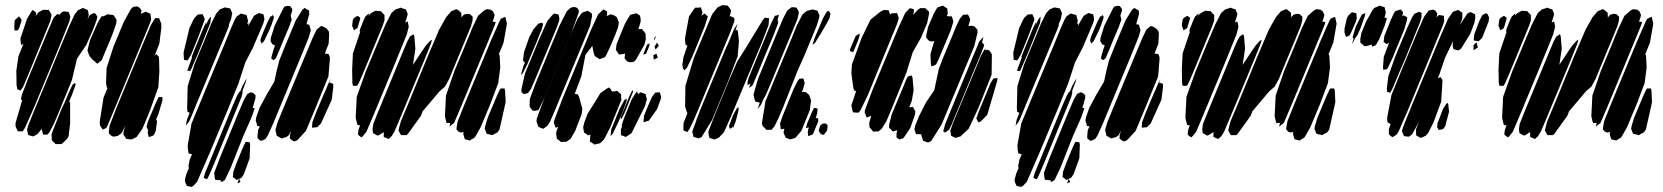

<svg xmlns="http://www.w3.org/2000/svg" viewBox="-20 -548 6523 753"><path d="M568 -457 435 -135 403 -58 397 -46 383 -40 378 -47 372 -57 371 -70 386 -165 402 -204H399L398 -210L396 -222L398 -281L425 -365L465 -461L493 -512L502 -521L517 -523L526 -519L535 -508L533 -497L532 -494L540 -497L551 -502L559 -499L570 -494L571 -486L573 -472ZM343 -427 318 -371 282 -318 272 -276 262 -234 210 -106 192 -64 175 -31 166 -20H155H149L147 -28L144 -39L145 -44L126 -21L110 -13L99 -16L90 -19L89 -27L86 -39L90 -54L104 -89L126 -143L222 -375L253 -449L273 -492L286 -508L297 -513L305 -517L314 -513L324 -509L326 -501L328 -489L323 -471L329 -484L334 -490L346 -496H353L362 -483L359 -469ZM177 -465 90 -253 70 -206 60 -193 48 -198 45 -214 44 -270 52 -326 72 -377 63 -371 62 -376 60 -397 86 -474 102 -501 108 -509 115 -504 122 -498 121 -492 120 -485 123 -490 131 -500 150 -510 162 -509H171L176 -501L182 -491L181 -483ZM252 -464 200 -335 112 -123 77 -45 69 -33H58H50L46 -41L41 -52V-66L67 -155L62 -158L63 -163L66 -177L90 -239L169 -429L191 -480L205 -493L212 -491L211 -488L219 -497L228 -503H236L249 -501L252 -494L256 -482ZM419 -408 383 -322 379 -312 369 -304 362 -298 356 -303 342 -315 331 -328 326 -341 323 -349 325 -359 333 -390 362 -456 364 -459 368 -467 378 -484H385L402 -492L417 -490L425 -489L433 -477L437 -470L436 -456ZM55 -484 65 -470 63 -462 56 -440 51 -430 43 -428 37 -429 36 -440 37 -461 38 -469ZM605 -267 601 -206 565 -106 538 -42 516 -11 501 -3 495 -1 484 -2 475 -4 469 -13 464 -20 465 -34 472 -55 457 -26 442 -15 425 -12 416 -16 407 -25V-34L410 -56L436 -123L542 -379L572 -450L584 -470L589 -477H604L606 -471L612 -457L613 -441L605 -377L586 -328L593 -336L603 -325L604 -312ZM255 -117V-64L249 -13L242 -2L227 12L221 17H209H198L190 9L183 2V-6L182 -20L187 -35L203 -75L222 -122L230 -139L231 -140L249 -183L264 -215L272 -222L277 -219L275 -211L261 -173L251 -149L255 -146V-138ZM591 -35 585 -22 582 -17 569 -12 564 -10 562 -15 559 -30 562 -39 560 -38 555 -50 556 -55 560 -71 590 -142 599 -161 603 -168 617 -167V-154L601 -100L592 -79L596 -73L595 -65Z M1114 -443 1091 -389 1076 -352 1062 -320 1053 -312 1044 -318 1045 -326 1053 -354 1059 -371 1058 -370 1049 -374 1041 -386 1042 -399 1057 -447 1091 -515 1096 -522 1107 -525 1118 -524 1126 -513V-506L1120 -487L1122 -479L1124 -470L1121 -463ZM869 -424 750 -139 733 -97 722 -72 709 -55 710 -61 713 -78 723 -103 724 -105 715 -110 714 -124 716 -210 742 -294 782 -390 808 -454 828 -495 842 -511 854 -516 862 -519 877 -516 883 -515 885 -510 891 -496 890 -491 886 -472 878 -453V-446ZM1171 -352 1052 -65 1030 -16 1021 -3 1009 3 1001 4 990 -6V-15L992 -37L999 -53H995L989 -54L987 -62L983 -75L985 -88L998 -125L1027 -179L1056 -228L1065 -270L1075 -310L1102 -377L1140 -468L1166 -510L1175 -517L1184 -511L1192 -507L1193 -493L1182 -453L1188 -452L1193 -451L1194 -446L1199 -430L1197 -422L1191 -402ZM1013 -457 972 -361 942 -303 915 -220 875 -122 804 48 753 165 739 180 732 185 721 183 713 181 709 173 705 162 706 154 711 134 721 111 719 104 724 78 733 57 726 55 720 54 718 45 716 23 731 -63 779 -179 863 -381 885 -435 900 -469 908 -483 919 -491 925 -495 936 -492 947 -489 950 -477 953 -466 950 -456 949 -454 955 -457 953 -446 952 -444 976 -486 995 -497 1005 -494 1013 -492 1015 -484 1017 -472ZM1036 -429 1015 -386 1005 -377 1001 -391 1007 -409 1030 -463 1041 -484H1045L1052 -492L1050 -484H1055L1053 -475L1046 -454ZM758 -404 730 -335 720 -318 715 -311 710 -312 702 -313 701 -320 700 -342 723 -438 735 -463 737 -469 739 -470 741 -476 751 -486 756 -491 770 -492H775L777 -487L783 -474L781 -466ZM775 -384 754 -332 731 -279 726 -269 720 -270 714 -271 718 -281 729 -311 734 -325 733 -321 732 -326 740 -346 773 -427 785 -454 789 -461 788 -453 785 -445 798 -472 807 -483V-477L805 -458ZM1268 -248 1216 -121 1180 -35 1146 2 1134 7 1127 3 1117 -4V-18L1123 -36L1113 -18L1104 -11L1091 -7L1084 -5L1065 -16L1064 -22L1060 -38L1069 -69L1089 -118L1178 -332L1206 -399L1222 -432L1239 -446L1247 -444L1261 -436L1270 -424L1271 -413L1269 -377L1254 -338L1269 -336L1271 -331L1274 -321ZM915 -138 821 91 800 140 792 155 779 150 780 145 784 131 809 70 895 -139 910 -173 918 -187 922 -189 931 -211 947 -240 945 -229 931 -192V-183L928 -170ZM1281 -157 1239 -64 1224 -49 1212 -48 1204 -47V-52L1205 -68L1220 -108L1253 -186L1257 -194L1269 -223L1277 -238L1273 -227L1271 -220L1274 -224L1287 -219V-205ZM967 -89 934 -14 884 112 862 158 851 165 846 164V158L845 159L834 158L824 157L822 149L820 130L844 67L916 -108L937 -157L946 -173L951 -180L963 -186L972 -184L982 -175V-163L971 -125L979 -123L976 -115ZM959 73 936 136 927 149 908 158 900 151 893 146 894 140 895 126 907 93 930 37 940 15 944 8 959 10 961 19ZM918 153 923 166 911 171 913 165Z M1575 -412 1527 -294 1448 -104 1417 -31 1404 -15 1398 -9 1391 -14 1384 -20V-25L1386 -39L1392 -56L1388 -57L1382 -58L1380 -65L1375 -86L1379 -168L1414 -266L1464 -386L1492 -452L1515 -497L1531 -511L1544 -515L1552 -518L1562 -514L1572 -511L1575 -503L1579 -493L1577 -485L1571 -465L1569 -459L1579 -464L1581 -454L1583 -443ZM1906 -414 1790 -134 1761 -66 1742 -51 1744 -57 1746 -67V-66H1738L1732 -65L1730 -71L1725 -92L1729 -173L1762 -269L1803 -367L1832 -438L1855 -486L1879 -507L1889 -512L1905 -510L1913 -504L1920 -490L1917 -477L1911 -461L1912 -463H1917L1924 -461L1921 -451ZM1809 -401 1757 -276 1742 -239 1725 -208 1704 -190 1655 -132 1640 -114 1639 -115 1631 -94 1580 -23 1574 -18H1562H1553L1550 -23L1543 -36L1545 -46L1552 -72L1584 -148L1658 -328L1702 -431L1730 -481L1750 -504L1769 -512L1775 -510L1789 -498L1790 -479L1794 -485L1800 -491L1814 -494L1824 -492L1834 -482L1833 -466L1827 -445ZM1480 -445 1402 -256 1388 -224 1382 -213 1376 -211 1364 -212 1362 -223 1361 -274 1364 -338 1393 -424 1390 -425 1393 -436 1407 -471 1413 -483 1427 -496 1426 -490 1425 -486 1433 -495 1445 -502 1453 -506 1464 -505 1474 -504 1480 -497 1488 -489V-480V-468ZM1368 -429 1361 -447 1362 -456 1364 -471 1369 -478 1382 -486 1393 -479 1392 -472 1382 -438ZM1942 -283 1934 -222 1903 -140 1865 -49 1847 -17 1841 -8 1832 -3 1823 3 1814 1 1803 -2 1799 -15 1797 -23 1798 -31 1789 -28 1779 -31 1770 -41 1771 -49 1775 -72 1801 -137 1906 -390 1939 -465 1944 -474 1954 -479 1962 -482 1963 -477 1968 -455 1955 -381 1936 -334 1939 -333 1940 -323ZM1609 -357 1600 -296 1599 -293 1649 -368 1667 -388 1674 -392 1673 -387 1669 -374 1646 -317 1547 -79 1527 -32 1516 -14 1504 -3 1499 -5 1485 -11V-19V-30L1468 -19L1461 -16L1443 -26L1441 -41L1444 -62L1462 -107L1561 -347L1578 -387L1588 -405L1602 -414L1605 -405ZM1963 -147 1939 -40 1931 -29 1918 -22 1911 -18 1895 -22 1889 -23 1887 -28 1881 -43 1883 -54 1893 -87 1930 -175 1939 -194 1943 -201H1951H1959L1961 -190Z M2224 -427 2117 -169 2098 -128 2091 -116 2076 -113 2068 -115 2058 -128 2057 -136 2058 -160 2081 -222 2175 -449 2203 -504 2213 -513 2219 -518 2232 -521 2244 -517 2251 -505 2249 -497ZM2261 -100 2236 -35 2218 -4 2201 8H2189L2180 9L2173 3L2164 -4L2163 -10L2161 -25L2163 -35L2169 -50H2168L2159 -47L2156 -56L2152 -66L2154 -77L2186 -161L2297 -429L2326 -492L2346 -511L2354 -507L2361 -503V-492L2359 -485L2375 -492L2388 -488L2399 -481L2407 -460L2404 -441L2392 -409L2371 -360L2358 -333L2353 -324L2342 -320L2332 -316L2322 -322L2313 -328L2309 -337L2303 -368L2276 -333L2260 -249L2234 -180L2246 -178L2251 -168L2264 -121ZM2294 -446 2160 -124 2137 -70 2126 -54 2111 -43 2105 -45 2092 -50 2089 -58 2084 -71 2085 -82 2113 -159 2215 -405 2245 -474 2260 -495 2266 -500 2280 -504 2285 -506 2294 -500 2301 -495 2302 -484ZM2507 -372 2473 -312 2464 -305 2449 -304 2440 -307 2430 -318V-327L2432 -339L2429 -337L2416 -335L2408 -334L2403 -341L2395 -353L2396 -358L2398 -374L2412 -409L2431 -455L2446 -481L2452 -490L2476 -496L2490 -487L2492 -476L2493 -465L2484 -434H2487H2498L2505 -425L2512 -416V-408L2513 -395ZM2163 -439 2078 -235 2062 -198 2054 -188 2049 -179 2051 -183 2034 -179 2025 -187V-198L2039 -260L2092 -388L2126 -465L2147 -490L2154 -495L2163 -493L2171 -491L2173 -480L2174 -472L2171 -461ZM2085 -384 2062 -330 2048 -296 2031 -262 2024 -254 2025 -262 2033 -290 2039 -303 2037 -304 2031 -310 2032 -318 2035 -343 2056 -403 2072 -433 2091 -455 2104 -459 2110 -455 2109 -450 2104 -431 2101 -425 2100 -423ZM2549 -403 2554 -410 2551 -402 2547 -390 2545 -396ZM2547 -365 2557 -381 2564 -368 2551 -354ZM2502 -334 2518 -373 2528 -378 2526 -367 2514 -337ZM2554 -338 2558 -327 2560 -322 2544 -314 2542 -331ZM2408 -134 2373 -48 2349 -1 2333 14 2323 16 2312 19 2303 13 2293 6 2294 1 2295 -17 2296 -20H2295L2286 -17L2280 -22L2271 -28L2269 -37L2267 -48L2271 -66L2284 -101L2335 -183L2359 -200L2369 -205L2375 -199L2380 -189L2392 -190L2400 -192L2408 -185L2416 -178V-167L2417 -156ZM2452 -161 2438 -126 2429 -104 2418 -83 2413 -84 2420 -101 2448 -170 2457 -189 2462 -195 2463 -189ZM2510 -133 2457 -26 2441 -15 2434 -11 2424 -15 2415 -18V-24V-40L2420 -53L2418 -55L2420 -63L2428 -86L2457 -157L2472 -182L2479 -190L2480 -185L2482 -179L2493 -186L2504 -182L2512 -179L2514 -170L2517 -159ZM2557 -120 2525 -75 2509 -70 2504 -69V-75L2506 -95L2525 -141L2537 -168L2550 -185L2567 -186L2569 -181L2573 -168L2571 -158ZM2421 -106 2405 -69 2384 -25 2375 -14V-19L2377 -40L2410 -121L2429 -156L2438 -161L2437 -150Z M2843 -419 2717 -115 2699 -73 2685 -44 2676 -30 2666 -34 2661 -36 2660 -44 2661 -66 2676 -104 2674 -108 2667 -129 2668 -211 2701 -320 2749 -435 2773 -492 2794 -519 2813 -528 2824 -527 2834 -526 2843 -514 2847 -508 2846 -500 2841 -482 2844 -485 2857 -479 2861 -474 2859 -462ZM3107 -472 2999 -212 2983 -175 2973 -157 2965 -138 2951 -119 2953 -124 2957 -137 2960 -146H2957L2943 -149L2940 -156L2935 -177L2953 -239L3027 -418L3051 -475L3067 -506L3085 -520L3096 -519L3104 -518L3108 -511L3113 -501L3112 -493ZM2743 -443 2714 -372 2696 -328 2674 -282 2664 -272 2659 -279 2656 -294 2661 -326 2676 -369 2669 -372 2668 -378 2666 -395 2682 -483 2700 -510 2707 -518H2718L2729 -519L2732 -508L2735 -500L2732 -489L2729 -481L2733 -488L2743 -495L2756 -484L2753 -473ZM3183 -447 3135 -331 3109 -273 3050 -124 3031 -80 3017 -52 3006 -39H2990H2985L2980 -45L2971 -54L2968 -64L2982 -151L3077 -379L3105 -448L3127 -491L3144 -505L3158 -509L3166 -511L3175 -509L3186 -506L3191 -494L3194 -487L3192 -476ZM3216 -445 3197 -413 3176 -379 3166 -373 3168 -378 3175 -399 3208 -477 3223 -503 3231 -505 3237 -494 3233 -476ZM3013 -408 2978 -325 2956 -271 2939 -231 2932 -214 2918 -203 2920 -211 2924 -221 2923 -220 2912 -214V-227L2916 -242L2931 -279L3001 -449L3014 -476L3019 -486L3024 -487L3035 -490L3033 -482L3029 -469L3030 -470L3032 -458ZM2936 -411 2972 -470 2980 -479 2991 -477H2996V-471L2994 -449L2967 -379L2846 -89L2819 -29L2799 -8L2782 -1L2769 -5L2762 -8L2760 -16L2758 -30L2761 -40L2790 -114L2840 -235L2871 -306L2905 -360ZM2878 -387 2873 -327 2835 -228 2773 -78 2732 -11 2720 -5 2708 -9 2700 -11 2698 -20 2695 -31 2698 -41 2711 -75H2710L2716 -90L2720 -100L2725 -114L2828 -362L2837 -381L2859 -434L2874 -457L2871 -450L2865 -430L2864 -427L2871 -432L2874 -424ZM3129 -197 3124 -187 3131 -188 3141 -186 3153 -176 3157 -165 3161 -155 3156 -116 3123 -35 3099 -7 3085 -3 3080 -1 3069 -5 3061 -8 3058 -16 3053 -27 3056 -43 3050 -42 3042 -41 3041 -52 3039 -63 3048 -90 3092 -198 3108 -230 3115 -239 3123 -240H3131L3133 -232L3136 -222ZM2865 -71 2860 -59 2856 -45 2855 -52 2849 -46 2842 -43 2839 -54 2843 -64 2854 -94 2869 -122 2876 -128 2877 -117ZM3168 -21 3150 -14 3148 -29 3150 -42 3153 -48 3141 -46 3142 -51 3146 -65 3166 -112 3173 -125 3179 -124 3187 -122 3186 -116 3185 -104 3180 -88 3179 -86 3189 -83V-72ZM3199 -22 3191 -35 3193 -43 3197 -56 3206 -63 3218 -64 3226 -57 3225 -48 3224 -36 3216 -26 3211 -19Z M3709 -430 3661 -315 3651 -295 3641 -290 3633 -288 3631 -296 3629 -335 3644 -387 3632 -385 3622 -389 3612 -401 3613 -412 3620 -443 3642 -494 3652 -512 3657 -519 3672 -524 3678 -526 3688 -519 3695 -515 3696 -504 3697 -494 3693 -485 3701 -484H3713L3716 -474L3719 -464L3717 -456ZM3616 -457 3592 -400 3560 -344 3534 -261 3476 -119 3456 -72 3438 -43 3426 -33 3412 -32H3404L3399 -39L3390 -49L3389 -66L3397 -94L3385 -89L3379 -87L3376 -95L3371 -107L3372 -115L3401 -193L3502 -436L3530 -497L3548 -516L3556 -514L3564 -512V-500L3561 -489L3580 -510L3589 -516H3600H3609L3615 -510L3624 -502L3623 -491ZM3498 -454 3384 -176 3355 -116 3347 -106 3332 -107H3326L3323 -115L3319 -135L3338 -192L3332 -191L3327 -201L3319 -260L3321 -295L3359 -399L3394 -471L3434 -503L3446 -509L3460 -508H3465L3467 -502L3471 -491L3477 -496H3487L3498 -497L3501 -489L3505 -477ZM3801 -367 3673 -60 3632 5 3620 11 3606 6 3600 4 3598 -4 3593 -17 3595 -23 3594 -21 3580 -22H3572L3570 -30L3566 -41L3570 -57L3584 -92L3612 -147L3644 -194L3662 -278L3681 -327L3710 -396L3730 -445L3744 -474L3757 -490L3771 -491H3776L3779 -486L3785 -473L3783 -463L3778 -446L3793 -447L3802 -444L3813 -432L3814 -421ZM3336 -407 3351 -417V-407L3345 -389L3334 -362L3326 -343L3321 -345L3313 -348L3315 -358ZM3826 -334 3728 -98 3712 -59 3702 -39 3686 -28 3679 -33 3683 -46 3684 -50 3686 -59 3712 -123 3790 -312 3821 -386 3837 -403 3834 -391 3831 -383 3835 -378 3840 -372 3837 -362ZM3869 -255 3817 -124 3779 -43 3747 -13 3733 -9 3727 -7 3717 -12 3710 -16 3709 -22 3707 -36 3717 -64 3737 -113 3804 -273 3826 -327 3835 -344 3839 -350V-351L3840 -352L3846 -359L3843 -351L3852 -353L3861 -349L3870 -335ZM3550 -46 3523 -6 3507 -1 3496 -9V-24L3499 -37L3490 -35L3482 -32L3472 -42L3467 -47V-59L3477 -99L3524 -211L3534 -236L3539 -246L3546 -250L3556 -252L3559 -242L3563 -194L3556 -153L3546 -127L3555 -128L3561 -129L3563 -124L3570 -111L3568 -97ZM3891 -231 3852 -98 3827 -72 3817 -68 3809 -84 3812 -92 3820 -114 3865 -222 3876 -240 3892 -242Z M4368 -443 4345 -389 4330 -352 4316 -320 4307 -312 4298 -318 4299 -326 4307 -354 4313 -371 4312 -370 4303 -374 4295 -386 4296 -399 4311 -447 4345 -515 4350 -522 4361 -525 4372 -524 4380 -513V-506L4374 -487L4376 -479L4378 -470L4375 -463ZM4123 -424 4004 -139 3987 -97 3976 -72 3963 -55 3964 -61 3967 -78 3977 -103 3978 -105 3969 -110 3968 -124 3970 -210 3996 -294 4036 -390 4062 -454 4082 -495 4096 -511 4108 -516 4116 -519 4131 -516 4137 -515 4139 -510 4145 -496 4144 -491 4140 -472 4132 -453V-446ZM4425 -352 4306 -65 4284 -16 4275 -3 4263 3 4255 4 4244 -6V-15L4246 -37L4253 -53H4249L4243 -54L4241 -62L4237 -75L4239 -88L4252 -125L4281 -179L4310 -228L4319 -270L4329 -310L4356 -377L4394 -468L4420 -510L4429 -517L4438 -511L4446 -507L4447 -493L4436 -453L4442 -452L4447 -451L4448 -446L4453 -430L4451 -422L4445 -402ZM4267 -457 4226 -361 4196 -303 4169 -220 4129 -122 4058 48 4007 165 3993 180 3986 185 3975 183 3967 181 3963 173 3959 162 3960 154 3965 134 3975 111 3973 104 3978 78 3987 57 3980 55 3974 54 3972 45 3970 23 3985 -63 4033 -179 4117 -381 4139 -435 4154 -469 4162 -483 4173 -491 4179 -495 4190 -492 4201 -489 4204 -477 4207 -466 4204 -456 4203 -454 4209 -457 4207 -446 4206 -444 4230 -486 4249 -497 4259 -494 4267 -492 4269 -484 4271 -472ZM4290 -429 4269 -386 4259 -377 4255 -391 4261 -409 4284 -463 4295 -484H4299L4306 -492L4304 -484H4309L4307 -475L4300 -454ZM4012 -404 3984 -335 3974 -318 3969 -311 3964 -312 3956 -313 3955 -320 3954 -342 3977 -438 3989 -463 3991 -469 3993 -470 3995 -476 4005 -486 4010 -491 4024 -492H4029L4031 -487L4037 -474L4035 -466ZM4029 -384 4008 -332 3985 -279 3980 -269 3974 -270 3968 -271 3972 -281 3983 -311 3988 -325 3987 -321 3986 -326 3994 -346 4027 -427 4039 -454 4043 -461 4042 -453 4039 -445 4052 -472 4061 -483V-477L4059 -458ZM4522 -248 4470 -121 4434 -35 4400 2 4388 7 4381 3 4371 -4V-18L4377 -36L4367 -18L4358 -11L4345 -7L4338 -5L4319 -16L4318 -22L4314 -38L4323 -69L4343 -118L4432 -332L4460 -399L4476 -432L4493 -446L4501 -444L4515 -436L4524 -424L4525 -413L4523 -377L4508 -338L4523 -336L4525 -331L4528 -321ZM4169 -138 4075 91 4054 140 4046 155 4033 150 4034 145 4038 131 4063 70 4149 -139 4164 -173 4172 -187 4176 -189 4185 -211 4201 -240 4199 -229 4185 -192V-183L4182 -170ZM4535 -157 4493 -64 4478 -49 4466 -48 4458 -47V-52L4459 -68L4474 -108L4507 -186L4511 -194L4523 -223L4531 -238L4527 -227L4525 -220L4528 -224L4541 -219V-205ZM4221 -89 4188 -14 4138 112 4116 158 4105 165 4100 164V158L4099 159L4088 158L4078 157L4076 149L4074 130L4098 67L4170 -108L4191 -157L4200 -173L4205 -180L4217 -186L4226 -184L4236 -175V-163L4225 -125L4233 -123L4230 -115ZM4213 73 4190 136 4181 149 4162 158 4154 151 4147 146 4148 140 4149 126 4161 93 4184 37 4194 15 4198 8 4213 10 4215 19ZM4172 153 4177 166 4165 171 4167 165Z M4829 -412 4781 -294 4702 -104 4671 -31 4658 -15 4652 -9 4645 -14 4638 -20V-25L4640 -39L4646 -56L4642 -57L4636 -58L4634 -65L4629 -86L4633 -168L4668 -266L4718 -386L4746 -452L4769 -497L4785 -511L4798 -515L4806 -518L4816 -514L4826 -511L4829 -503L4833 -493L4831 -485L4825 -465L4823 -459L4833 -464L4835 -454L4837 -443ZM5160 -414 5044 -134 5015 -66 4996 -51 4998 -57 5000 -67V-66H4992L4986 -65L4984 -71L4979 -92L4983 -173L5016 -269L5057 -367L5086 -438L5109 -486L5133 -507L5143 -512L5159 -510L5167 -504L5174 -490L5171 -477L5165 -461L5166 -463H5171L5178 -461L5175 -451ZM5063 -401 5011 -276 4996 -239 4979 -208 4958 -190 4909 -132 4894 -114 4893 -115 4885 -94 4834 -23 4828 -18H4816H4807L4804 -23L4797 -36L4799 -46L4806 -72L4838 -148L4912 -328L4956 -431L4984 -481L5004 -504L5023 -512L5029 -510L5043 -498L5044 -479L5048 -485L5054 -491L5068 -494L5078 -492L5088 -482L5087 -466L5081 -445ZM4734 -445 4656 -256 4642 -224 4636 -213 4630 -211 4618 -212 4616 -223 4615 -274 4618 -338 4647 -424 4644 -425 4647 -436 4661 -471 4667 -483 4681 -496 4680 -490 4679 -486 4687 -495 4699 -502 4707 -506 4718 -505 4728 -504 4734 -497 4742 -489V-480V-468ZM4622 -429 4615 -447 4616 -456 4618 -471 4623 -478 4636 -486 4647 -479 4646 -472 4636 -438ZM5196 -283 5188 -222 5157 -140 5119 -49 5101 -17 5095 -8 5086 -3 5077 3 5068 1 5057 -2 5053 -15 5051 -23 5052 -31 5043 -28 5033 -31 5024 -41 5025 -49 5029 -72 5055 -137 5160 -390 5193 -465 5198 -474 5208 -479 5216 -482 5217 -477 5222 -455 5209 -381 5190 -334 5193 -333 5194 -323ZM4863 -357 4854 -296 4853 -293 4903 -368 4921 -388 4928 -392 4927 -387 4923 -374 4900 -317 4801 -79 4781 -32 4770 -14 4758 -3 4753 -5 4739 -11V-19V-30L4722 -19L4715 -16L4697 -26L4695 -41L4698 -62L4716 -107L4815 -347L4832 -387L4842 -405L4856 -414L4859 -405ZM5217 -147 5193 -40 5185 -29 5172 -22 5165 -18 5149 -22 5143 -23 5141 -28 5135 -43 5137 -54 5147 -87 5184 -175 5193 -194 5197 -201H5205H5213L5215 -190Z M5410 -446 5389 -394 5380 -378 5376 -371 5361 -365 5360 -370 5359 -375 5356 -372 5337 -367H5331L5321 -376L5315 -381V-396L5319 -418L5337 -462L5363 -509L5370 -517L5380 -521L5390 -526L5403 -522L5410 -520L5413 -507L5415 -499L5411 -483L5409 -479H5411L5419 -477L5417 -469ZM5487 -431 5459 -364 5442 -322 5426 -288 5420 -277 5405 -274 5404 -285 5407 -325 5428 -381 5418 -375 5406 -384 5407 -389 5409 -406 5419 -431 5436 -473 5446 -495 5452 -504 5473 -511 5483 -500 5481 -492 5479 -484 5485 -488 5499 -480 5498 -469ZM5639 -449 5500 -112 5465 -32 5458 -21 5448 -14 5441 -10 5435 -14 5427 -21V-27V-42L5434 -61L5431 -63L5422 -68L5421 -74L5420 -85L5437 -175L5471 -259L5537 -418L5565 -482L5579 -501L5584 -507L5600 -510L5609 -507L5617 -495L5615 -484L5614 -479L5617 -483L5623 -489L5632 -488L5643 -486V-478L5644 -465ZM5632 -149 5602 -68 5582 -28 5572 -16 5559 -10 5552 -7 5539 -14 5534 -17V-22L5533 -40L5539 -55L5545 -70L5518 -21L5506 -12L5495 -13L5486 -14L5483 -22L5478 -33L5482 -48L5496 -83L5518 -137L5626 -398L5659 -474L5674 -496L5679 -502L5693 -507L5699 -509L5708 -503L5715 -498V-492V-477L5712 -467L5705 -450L5735 -495L5747 -501L5757 -496L5765 -492L5766 -478L5762 -457L5746 -415L5710 -357L5699 -350L5688 -353L5680 -356L5677 -369L5679 -387L5675 -379L5647 -321L5626 -259L5619 -241L5629 -246L5637 -235V-227ZM5531 -416 5492 -320 5467 -262 5440 -198 5432 -184 5420 -188 5419 -202 5425 -250 5452 -326 5497 -434 5517 -478 5527 -494 5546 -502 5556 -497 5555 -492V-481L5549 -460ZM5281 -425 5273 -409 5266 -406 5259 -403 5257 -408 5253 -420V-436L5262 -476L5267 -486L5282 -500L5291 -498L5299 -496L5300 -491L5301 -475L5297 -462ZM5316 -438 5304 -411 5297 -401 5296 -400 5287 -383 5283 -376 5284 -381 5289 -399H5285L5286 -407L5297 -443L5321 -491L5335 -497L5333 -486ZM5793 -400 5779 -386 5768 -388 5760 -389V-395L5762 -414L5782 -466L5790 -482L5794 -489L5807 -496L5814 -493L5820 -479L5818 -463ZM5759 -351V-364L5758 -369L5764 -376L5771 -382L5773 -373L5776 -362ZM5623 -38 5616 -50 5618 -65 5639 -120 5651 -139 5657 -145 5660 -138 5663 -110 5648 -53 5640 -42Z M6071 -412 6023 -294 5944 -104 5913 -31 5900 -15 5894 -9 5887 -14 5880 -20V-25L5882 -39L5888 -56L5884 -57L5878 -58L5876 -65L5871 -86L5875 -168L5910 -266L5960 -386L5988 -452L6011 -497L6027 -511L6040 -515L6048 -518L6058 -514L6068 -511L6071 -503L6075 -493L6073 -485L6067 -465L6065 -459L6075 -464L6077 -454L6079 -443ZM6402 -414 6286 -134 6257 -66 6238 -51 6240 -57 6242 -67V-66H6234L6228 -65L6226 -71L6221 -92L6225 -173L6258 -269L6299 -367L6328 -438L6351 -486L6375 -507L6385 -512L6401 -510L6409 -504L6416 -490L6413 -477L6407 -461L6408 -463H6413L6420 -461L6417 -451ZM6305 -401 6253 -276 6238 -239 6221 -208 6200 -190 6151 -132 6136 -114 6135 -115 6127 -94 6076 -23 6070 -18H6058H6049L6046 -23L6039 -36L6041 -46L6048 -72L6080 -148L6154 -328L6198 -431L6226 -481L6246 -504L6265 -512L6271 -510L6285 -498L6286 -479L6290 -485L6296 -491L6310 -494L6320 -492L6330 -482L6329 -466L6323 -445ZM5976 -445 5898 -256 5884 -224 5878 -213 5872 -211 5860 -212 5858 -223 5857 -274 5860 -338 5889 -424 5886 -425 5889 -436 5903 -471 5909 -483 5923 -496 5922 -490 5921 -486 5929 -495 5941 -502 5949 -506 5960 -505 5970 -504 5976 -497 5984 -489V-480V-468ZM5864 -429 5857 -447 5858 -456 5860 -471 5865 -478 5878 -486 5889 -479 5888 -472 5878 -438ZM6438 -283 6430 -222 6399 -140 6361 -49 6343 -17 6337 -8 6328 -3 6319 3 6310 1 6299 -2 6295 -15 6293 -23 6294 -31 6285 -28 6275 -31 6266 -41 6267 -49 6271 -72 6297 -137 6402 -390 6435 -465 6440 -474 6450 -479 6458 -482 6459 -477 6464 -455 6451 -381 6432 -334 6435 -333 6436 -323ZM6105 -357 6096 -296 6095 -293 6145 -368 6163 -388 6170 -392 6169 -387 6165 -374 6142 -317 6043 -79 6023 -32 6012 -14 6000 -3 5995 -5 5981 -11V-19V-30L5964 -19L5957 -16L5939 -26L5937 -41L5940 -62L5958 -107L6057 -347L6074 -387L6084 -405L6098 -414L6101 -405ZM6459 -147 6435 -40 6427 -29 6414 -22 6407 -18 6391 -22 6385 -23 6383 -28 6377 -43 6379 -54 6389 -87 6426 -175 6435 -194 6439 -201H6447H6455L6457 -190Z"/></svg>

Font: Rubik Marker Hatch
Style: Regular
Weight: 400
Designer: Hubert and Fischer, NaN
Foundry: Hubert & Fischer, NaN
Version: Version 2.200